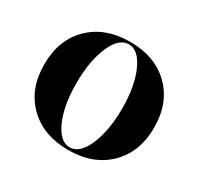

<svg xmlns="http://www.w3.org/2000/svg" viewBox="-120 -666 853 825"><g transform="rotate(30 306.0 -254.0)"><path d="M307 14Q183 14 108.5 -59Q34 -132 34 -254Q34 -376 108.5 -449Q183 -522 307 -522Q430 -522 504.5 -449Q579 -376 579 -254Q579 -132 504.5 -59Q430 14 307 14ZM306 1Q356 1 387.5 -73.5Q419 -148 419 -255Q419 -366 387 -438Q355 -510 307 -510Q257 -510 225.5 -436Q194 -362 194 -255Q194 -142 226 -70.5Q258 1 306 1Z"/></g></svg>

Font: Gloock
Style: Regular
Weight: 400
Designer: Duarte Pinto
Foundry: Duarte Pinto
Version: Version 1.000